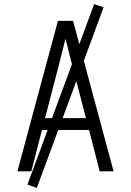

<svg xmlns="http://www.w3.org/2000/svg" viewBox="-20 -837 640 938"><path d="M65 0 263 -735H337L535 0H467L415 -202H185L133 0ZM200 -260H400L340 -490Q330 -529 320 -568.5Q310 -608 300 -648Q290 -608 280 -568.5Q270 -529 260 -490ZM160 81 114 65 440 -817 486 -801Z"/></svg>

Font: Iosevka Aile Light
Style: Regular
Weight: 300
Designer: Belleve Invis
Foundry: Belleve Invis
Version: Version 27.3.5; ttfautohint (v1.8.4)